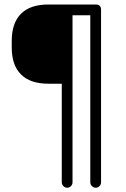

<svg xmlns="http://www.w3.org/2000/svg" viewBox="-20 -668 574 875"><path d="M310.5 -598.5C310.5 -598.5 310.5 163 310.5 163C310.5 169.5 308 175.5 303.5 180C299 185 293 187.5 286 187.5C286 187.5 286 187.5 286 187.5C279.5 187.5 273.5 185 269 180C264 175.5 261.5 169.5 261.5 163C261.5 163 261.5 163 261.5 163C261.5 163 261.5 -286.5 261.5 -286.5C261.5 -286.5 200 -286.5 200 -286.5C145.5 -286.5 104 -300.5 76 -328.5C47.5 -356.5 33.5 -397.5 33.5 -452C33.5 -452 33.5 -452 33.5 -452C33.5 -452 33.5 -481 33.5 -481C33.5 -536 47.5 -577.5 76 -605.5C104 -633.5 145.5 -647.5 200 -647.5C200 -647.5 200 -647.5 200 -647.5C200 -647.5 416 -647.5 416 -647.5C432.5 -647.5 440.5 -639.5 440.5 -623C440.5 -623 440.5 -623 440.5 -623C440.5 -623 440.5 163 440.5 163C440.5 169.5 438 175.5 433.5 180C429 185 423 187.5 416 187.5C416 187.5 416 187.5 416 187.5C409.5 187.5 403.5 185 399 180C394 175.5 391.5 169.5 391.5 163C391.5 163 391.5 163 391.5 163C391.5 163 391.5 -598.5 391.5 -598.5C391.5 -598.5 310.5 -598.5 310.5 -598.5Z"/></svg>

Font: Jura-Fortis-Regular
Style: Regular
Weight: 500
Designer: Daniel Johnson, Alexei Vanyashin, Mirko Velimirovic
Foundry: Daniel Johnson
Version: ""